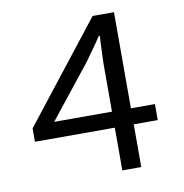

<svg xmlns="http://www.w3.org/2000/svg" viewBox="-74 -708 748 779"><g transform="rotate(-10 300.0 -319.0)"><path d="M368 0V-176H39V-231L358 -638H446V-242H545V-176H446V0ZM130 -242H368V-440Q369 -466 370 -496.5Q371 -527 373 -553H368Q353 -530 336 -506.5Q319 -483 303 -460Z"/></g></svg>

Font: Source Code Pro
Style: Regular
Weight: 400
Monospace: yes
Designer: Paul D. Hunt, Teo Tuominen
Foundry: Adobe Systems Incorporated
Version: Version 2.030;PS 1.000;hotconv 16.6.51;makeotf.lib2.5.65220